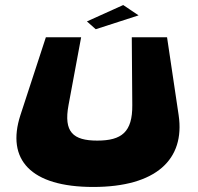

<svg xmlns="http://www.w3.org/2000/svg" viewBox="-20 -725 784 762"><path d="M469 -705 530 -664 360 -609 325 -640ZM505 -308C506 -201 463 -167 366 -167C270 -167 232 -201 252 -308L302 -577H162L61 -268C4 -92 101 17 350 17C599 17 715 -92 689 -268L643 -577H503Z"/></svg>

Font: Hussar Milosc
Style: Bold
Weight: 700
Foundry: Cannot Into Space Fonts
Version: Version 1.02